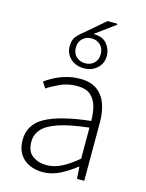

<svg xmlns="http://www.w3.org/2000/svg" viewBox="-122 -883 736 969"><g transform="rotate(15 245.5 -398.5)"><path d="M197 12Q159 12 127.5 -2Q96 -16 77 -45.5Q58 -75 58 -119Q58 -200 133 -241.5Q208 -283 368 -301Q368 -338 359.5 -373Q351 -408 326.5 -430.5Q302 -453 254 -453Q206 -453 166 -434.5Q126 -416 101 -399L81 -430Q98 -443 125 -457.5Q152 -472 186.5 -482Q221 -492 260 -492Q316 -492 349.5 -467Q383 -442 397.5 -400Q412 -358 412 -307V0H374L370 -62H367Q331 -33 287.5 -10.5Q244 12 197 12ZM205 -27Q246 -27 284.5 -46.5Q323 -66 368 -104V-266Q269 -255 211 -235.5Q153 -216 128 -188Q103 -160 103 -122Q103 -71 133.5 -49Q164 -27 205 -27ZM262 -548Q220 -548 192.5 -573.5Q165 -599 165 -638Q165 -672 182.5 -691.5Q200 -711 232 -736L317 -809H366L369 -804L260 -724L264 -728Q315 -728 337 -699.5Q359 -671 359 -638Q359 -599 331.5 -573.5Q304 -548 262 -548ZM262 -574Q290 -574 308.5 -591.5Q327 -609 327 -638Q327 -669 308.5 -686.5Q290 -704 262 -704Q235 -704 216 -686.5Q197 -669 197 -638Q197 -609 216 -591.5Q235 -574 262 -574Z"/></g></svg>

Font: Source Sans 3 ExtraLight Light
Style: Regular
Weight: 300
Version: Version 3.052;hotconv 1.1.0;makeotfexe 2.6.0